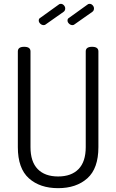

<svg xmlns="http://www.w3.org/2000/svg" viewBox="-20 -975 606 1001"><path d="M427 -208V-707Q427 -731 460 -731Q493 -731 493 -707V-208Q493 -97 435.5 -45.5Q378 6 283 6Q188 6 130.5 -45.5Q73 -97 73 -208V-707Q73 -731 106 -731Q139 -731 139 -707V-208Q139 -132 176.5 -93.5Q214 -55 283 -55Q352 -55 389.5 -93.5Q427 -132 427 -208ZM311 -913 220 -849Q215 -844 208 -844Q198 -844 190 -851.5Q182 -859 182 -868Q182 -878 190 -882L286 -951Q290 -955 297 -955Q306 -955 313 -947.5Q320 -940 320 -931Q320 -919 311 -913ZM461 -913 370 -849Q365 -844 358 -844Q348 -844 340 -851.5Q332 -859 332 -868Q332 -878 340 -882L436 -951Q440 -955 447 -955Q456 -955 463 -947.5Q470 -940 470 -931Q470 -919 461 -913Z"/></svg>

Font: Dosis
Style: Book
Weight: 400
Designer: EdgarTolentino, PabloImpallari, IginoMarini
Foundry: EdgarTolentino, PabloImpallari, IginoMarini
Version: Version 1.007